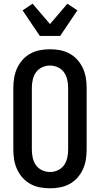

<svg xmlns="http://www.w3.org/2000/svg" viewBox="-20 -1009 540 1037"><path d="M250 8Q223 8 196 3Q169 -2 145 -15Q121 -28 102.5 -48.5Q84 -69 72.5 -94Q61 -119 56.5 -146Q52 -173 52 -200V-535Q52 -562 56.5 -589Q61 -616 72.5 -641Q84 -666 102.5 -686.5Q121 -707 145 -720Q169 -733 196 -738Q223 -743 250 -743Q277 -743 304 -738Q331 -733 355 -720Q379 -707 397.5 -686.5Q416 -666 427.5 -641Q439 -616 443.5 -589Q448 -562 448 -535V-200Q448 -173 443.5 -146Q439 -119 427.5 -94Q416 -69 397.5 -48.5Q379 -28 355 -15Q331 -2 304 3Q277 8 250 8ZM250 -80Q272 -80 292.5 -89.5Q313 -99 325.5 -116.5Q338 -134 343 -156Q348 -178 348 -200V-535Q348 -557 343 -579Q338 -601 325.5 -618.5Q313 -636 292.5 -645.5Q272 -655 250 -655Q228 -655 207.5 -645.5Q187 -636 174.5 -618.5Q162 -601 157 -579Q152 -557 152 -535V-200Q152 -178 157 -156Q162 -134 174.5 -116.5Q187 -99 207.5 -89.5Q228 -80 250 -80ZM195 -815 102 -953 156 -989 250 -879 344 -989 398 -953 305 -815Z"/></svg>

Font: Iosevka Term Curly Semibold
Style: Regular
Weight: 600
Designer: Belleve Invis
Foundry: Belleve Invis
Version: Version 32.3.0